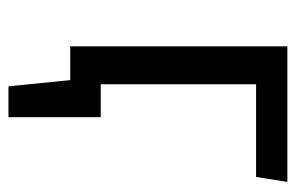

<svg xmlns="http://www.w3.org/2000/svg" viewBox="-146 -422 717 466"><g transform="rotate(90 213.0 -188.5)"><path d="M184 -451V-74H264V150H189L174 0H92V-527H421L409 -451Z"/></g></svg>

Font: FiraGO
Style: Regular
Weight: 400
Designer: bBox Type
Foundry: bBox Type GmbH
Version: Version 1.001;April 20, 2020;FontCreator 12.0.0.2555 64-bit